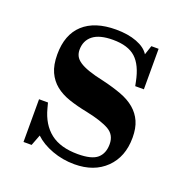

<svg xmlns="http://www.w3.org/2000/svg" viewBox="-93 -548 625 646"><g transform="rotate(20 219.0 -225.0)"><path d="M239 12Q197 12 159 -2Q121 -16 97 -39L82 0H53V-153H85L90 -134Q104 -80 140 -52Q176 -24 238 -24Q288 -24 308 -41.5Q328 -59 328 -92Q328 -125 301.5 -140.5Q275 -156 218 -168Q182 -175 152.5 -185Q123 -195 102.5 -211.5Q82 -228 70.5 -253Q59 -278 59 -316Q59 -387 100 -424.5Q141 -462 217 -462Q260 -462 291.5 -450Q323 -438 336 -417L347 -450H373V-305H342L339 -320Q328 -376 300.5 -401Q273 -426 219 -426Q171 -426 147.5 -407.5Q124 -389 124 -356Q124 -344 129 -334Q134 -324 146.5 -315.5Q159 -307 180.5 -299.5Q202 -292 235 -285Q273 -276 302.5 -265Q332 -254 352 -237Q372 -220 382.5 -196.5Q393 -173 393 -139Q393 -70 351 -29Q309 12 239 12Z"/></g></svg>

Font: Libre Bodoni
Style: Regular
Weight: 400
Designer: Pablo Impallari, Rodrigo Fuenzalida
Foundry: Pablo Impallari, Rodrigo Fuenzalida
Version: Version 1.001; ttfautohint (v1.5.65-e2d9)